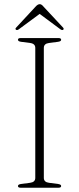

<svg xmlns="http://www.w3.org/2000/svg" viewBox="-20 -878 370 898"><path d="M185 -46Q185 -26 209.5 -23L251.5 -17.5Q266 -15.5 266 -8Q266 0 253.5 0H76.5Q64 0 64 -8Q64 -15.5 78.5 -17.5L120.5 -23Q145 -26 145 -46V-654Q145 -674 120.5 -677L78.5 -682.5Q64 -684.5 64 -692Q64 -700 76.5 -700H253.5Q266 -700 266 -692Q266 -684.5 251.5 -682.5L209.5 -677Q185 -674 185 -654ZM275 -738.5Q270.5 -735.5 262.5 -741L165.5 -813L68 -741Q60 -735.5 55.5 -738.5Q49 -742.5 56 -749.5L146 -846.5Q156.5 -858.5 166 -858.5Q174.5 -858.5 184 -846.5L274.5 -749.5Q281 -742.5 275 -738.5Z"/></svg>

Font: Fraunces 9pt Thin
Style: Regular
Weight: 100
Version: Version 1.000;[b76b70a41]